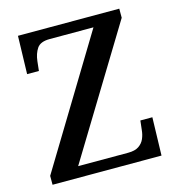

<svg xmlns="http://www.w3.org/2000/svg" viewBox="-106 -806 825 897"><g transform="rotate(-15 306.0 -357.0)"><path d="M38 0V-43L413 -661H201Q156 -661 139.5 -636.5Q123 -612 119 -576L114 -530H57L62 -714H552V-670L176 -53H418Q451 -53 469.5 -65.5Q488 -78 496.5 -97.5Q505 -117 507 -140L512 -184H570L565 0Z"/></g></svg>

Font: Noto Serif Thai Medium
Style: Regular
Weight: 500
Version: Version 2.001